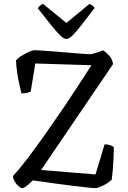

<svg xmlns="http://www.w3.org/2000/svg" viewBox="-20 -975 662 995"><path d="M96 0Q89 0 77 -9.5Q65 -19 56.5 -34Q48 -49 47 -63Q81 -99 122.5 -153.5Q164 -208 211.5 -275.5Q259 -343 311 -419Q346 -471 382 -526Q418 -581 454 -637L163 -646L139 -500Q133 -497 120.5 -494Q108 -491 91 -491Q86 -512 79.5 -541Q73 -570 68.5 -602Q64 -634 63 -662Q70 -672 84 -681Q98 -690 113 -698Q128 -706 140.5 -710.5Q153 -715 158 -715Q165 -715 194.5 -713Q224 -711 264 -708Q304 -705 343.5 -701.5Q383 -698 411 -696Q439 -694 444 -694Q452 -694 465 -697.5Q478 -701 491.5 -705.5Q505 -710 514 -714Q529 -705 545.5 -687Q562 -669 566 -643L193 -94L475 -71L522 -227Q538 -227 551 -222.5Q564 -218 570 -213Q570 -187 568.5 -155.5Q567 -124 564.5 -94.5Q562 -65 559 -43Q550 -36 539 -28Q528 -20 515.5 -14Q503 -8 492.5 -4Q482 0 475 0Q461 0 427.5 -4Q394 -8 351 -13Q308 -18 266 -24Q224 -30 192 -34.5Q160 -39 150 -40Q139 -29 128.5 -20Q118 -11 109.5 -5.5Q101 0 96 0ZM324 -773Q311 -773 291.5 -792Q272 -811 243.5 -846.5Q215 -882 176 -932Q179 -938 186.5 -945Q194 -952 203 -955L324 -856L444 -955Q453 -951 460.5 -945Q468 -939 470 -933Q430 -881 402 -845Q374 -809 355.5 -791Q337 -773 324 -773Z"/></svg>

Font: Texturina Medium 12pt Light
Style: Regular
Weight: 300
Version: Version 1.002